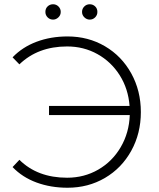

<svg xmlns="http://www.w3.org/2000/svg" viewBox="-20 -876 745 901"><path d="M297 -705Q394 -705 472.5 -659Q551 -613 596 -531.5Q641 -450 641 -350Q641 -250 596 -168.5Q551 -87 472.5 -41Q394 5 297 5Q218 5 151.5 -19.5Q85 -44 39 -92L71 -126Q156 -42 295 -42Q375 -42 441 -80Q507 -118 546.5 -185.5Q586 -253 589 -336H210V-379H588Q582 -459 542 -522.5Q502 -586 437.5 -622Q373 -658 295 -658Q158 -658 71 -574L39 -607Q85 -655 151.5 -680Q218 -705 297 -705ZM229 -784Q214 -784 203.5 -794.5Q193 -805 193 -820Q193 -836 203.5 -846Q214 -856 229 -856Q244 -856 254.5 -845.5Q265 -835 265 -820Q265 -805 254 -794.5Q243 -784 229 -784ZM401 -784Q387 -784 376 -794.5Q365 -805 365 -820Q365 -835 375.5 -845.5Q386 -856 401 -856Q416 -856 426.5 -846Q437 -836 437 -820Q437 -805 426.5 -794.5Q416 -784 401 -784Z"/></svg>

Font: Hilab Light
Style: Regular
Weight: 300
Designer: Cristianderson Lima
Foundry: Cristianderson
Version: Version 1.0